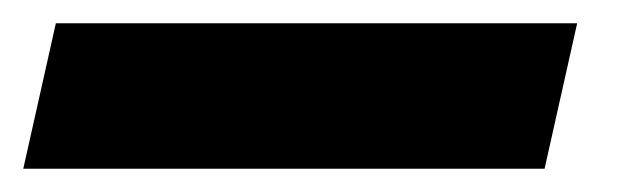

<svg xmlns="http://www.w3.org/2000/svg" viewBox="-52 60 550 165"><path d="M-4 80H444L416 205H-32Z"/></svg>

Font: Titillium Web
Style: Bold Italic
Weight: 700
Italic angle: -13°
Version: Version 1.001;PS 57.000;hotconv 1.0.70;makeotf.lib2.5.55311